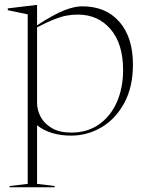

<svg xmlns="http://www.w3.org/2000/svg" viewBox="-20 -548 606 790"><path d="M205 217.5V222.5H19.5V217.5L94 208.5V-489L12 -506V-513.5L128.5 -527.5H132.5V-444Q204.5 -490.5 245.8 -506.2Q287 -522 318 -522Q415.5 -522 471.2 -458.2Q527 -394.5 527 -282.5Q527 -190 491.5 -124.5Q456 -59 398 -24.5Q340 10 272 10Q231.5 10 196 -0.2Q160.5 -10.5 132.5 -32.5V208.5ZM486.5 -260Q486.5 -367.5 435 -427.8Q383.5 -488 300 -488Q276.5 -488 253.8 -483.8Q231 -479.5 202.2 -468.2Q173.5 -457 132.5 -435.5V-124.5Q132.5 -95.5 147.2 -67.5Q162 -39.5 193.2 -21Q224.5 -2.5 273.5 -2.5Q339.5 -2.5 387.2 -36Q435 -69.5 460.8 -127.8Q486.5 -186 486.5 -260Z"/></svg>

Font: Newsreader Display ExtraLight
Style: Regular
Weight: 275
Designer: Hugues Gentile
Foundry: Production Type
Version: Version 1.001